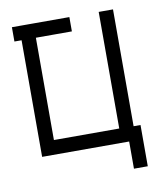

<svg xmlns="http://www.w3.org/2000/svg" viewBox="-77 -662 693 793"><g transform="rotate(-10 270.0 -265.5)"><path d="M26 -567V-597H56H116H267V-567V-537H116V-108H390V-597H450V-107H479V66H421V-48H56V-537H26Z"/></g></svg>

Font: 3270 Nerd Font
Style: Regular
Weight: 400
Monospace: yes
Version: Version 3.0.1;Nerd Fonts 3.3.0